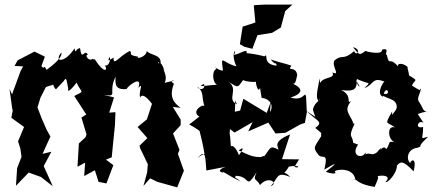

<svg xmlns="http://www.w3.org/2000/svg" viewBox="-20 -774 1881 830"><path d="M255 -423C269 -447 268 -422 275 -390C270 -378 279 -374 311 -417C333 -368 349 -384 301 -359L353 -279L332 -266L354 -193L350 -181L321 -154L315 -53L348 -71L344 -13L390 -38L406 12L440 19L470 -60L438 -84L463 -94L468 -145L477 -234L479 -289L452 -287L473 -353L428 -364C495 -354 444 -373 480 -443C476 -405 482 -385 528 -389C524 -395 600 -457 578 -394C605 -425 574 -367 588 -351C584 -352 594 -383 637 -325L615 -258L575 -225L617 -177L583 -144L586 -133L619 -64L616 -28L600 30L629 -3L660 12L746 36L775 -36L749 -109L756 -126L728 -197L761 -233V-257L727 -312L761 -308C732 -328 709 -356 732 -412C698 -432 772 -433 692 -416C700 -436 698 -446 684 -482C702 -440 675 -527 663 -497C672 -532 639 -522 674 -499C680 -540 627 -534 615 -554C611 -526 567 -517 577 -529C530 -537 554 -541 542 -554C492 -530 470 -485 471 -525C462 -521 437 -499 455 -529C460 -495 435 -482 430 -496C451 -468 431 -453 390 -517C407 -520 371 -513 383 -523C365 -501 343 -540 360 -537C345 -567 334 -505 326 -566C305 -563 308 -537 302 -565C262 -501 210 -503 245 -547C252 -527 208 -491 181 -472C166 -502 176 -468 159 -488L174 -529L129 -551L56 -513L43 -489L80 -487L69 -467L32 -366L21 -390L34 -296L37 -306L29 -265L84 -225L58 -163L68 -132L73 -96L54 -47L49 29L104 -28L157 -9L208 31L169 -56L202 -118L164 -109L198 -184L182 -212L159 -265L142 -310L155 -352L177 -395C186 -408 227 -396 230 -445C193 -453 209 -395 222 -388Z M1273 -85 1199 -86 1234 -193C1160 -162 1181 -143 1184 -127C1143 -149 1151 -132 1115 -89C1147 -113 1088 -89 1118 -96C1072 -89 1036 -115 1011 -124C1010 -120 1051 -157 1013 -103C999 -140 983 -147 978 -141C974 -222 971 -171 974 -216L994 -201L1072 -246L1053 -206L1140 -244L1171 -197L1214 -200L1276 -235L1298 -243L1307 -291C1306 -285 1306 -305 1303 -357C1296 -383 1297 -335 1236 -352C1294 -371 1291 -395 1236 -416C1258 -402 1258 -423 1265 -450C1258 -492 1218 -463 1240 -490C1199 -504 1211 -497 1150 -517C1179 -482 1170 -515 1176 -490C1108 -496 1145 -550 1122 -530C1120 -533 1048 -547 1046 -543C1052 -569 1016 -539 991 -537C1010 -568 972 -553 1002 -487C941 -502 933 -545 944 -469C920 -468 899 -498 916 -476C894 -469 899 -416 918 -408C873 -405 825 -395 862 -411C871 -384 836 -384 834 -399C864 -373 849 -361 864 -314C860 -329 803 -292 842 -270L798 -236C863 -201 862 -183 840 -225C841 -205 853 -178 864 -108C872 -110 856 -111 834 -90C872 -136 867 -89 872 -37C932 -48 889 -40 956 -53C893 -31 973 -19 932 -37C972 -18 951 -24 1021 11C972 -31 990 14 999 -14C1065 -13 1038 50 1090 -30C1070 11 1090 -4 1104 26C1140 -17 1186 18 1150 31C1185 -6 1173 -34 1235 -9C1200 -44 1203 -8 1229 -54C1286 -63 1271 -43 1253 -53ZM1150 -326 1158 -354 1133 -286 1032 -347 1018 -296 995 -291C1001 -360 987 -349 1005 -323C955 -345 1018 -389 964 -423C1019 -388 1003 -396 1041 -440C1002 -429 1056 -418 1085 -420C1100 -438 1073 -431 1096 -386C1110 -390 1100 -410 1111 -351C1155 -346 1162 -309 1147 -290ZM1077 -750 1084 -677 1064 -670 1029 -659 1017 -583 1036 -572 1071 -563 1093 -622 1156 -632 1194 -655 1213 -726 1244 -754H1122L1083 -752Z M1343 -269 1305 -294C1350 -250 1381 -248 1343 -221C1383 -188 1363 -204 1369 -186C1338 -136 1332 -137 1354 -108C1371 -80 1402 -124 1382 -41C1442 -76 1439 -71 1388 -31C1446 -13 1427 -34 1427 -34C1441 -44 1509 -48 1516 2C1473 11 1507 4 1516 3C1520 -1 1526 23 1600 34C1598 33 1625 -14 1610 -12C1639 -19 1672 -13 1647 12C1652 21 1695 -21 1696 -58C1709 -74 1720 -85 1768 -33C1783 -92 1758 -86 1753 -69C1733 -89 1744 -131 1784 -135C1823 -152 1765 -122 1831 -183C1791 -172 1810 -172 1809 -225C1771 -215 1788 -259 1811 -243L1786 -281C1845 -304 1834 -275 1810 -300C1786 -354 1778 -326 1800 -388C1783 -397 1822 -365 1761 -404C1773 -436 1800 -417 1725 -462C1762 -422 1745 -457 1741 -486C1713 -508 1685 -497 1710 -476C1659 -541 1666 -479 1652 -537C1639 -537 1669 -570 1631 -559C1636 -535 1564 -550 1560 -554C1532 -533 1534 -536 1506 -570C1545 -561 1521 -527 1511 -553C1462 -510 1462 -542 1426 -513C1411 -489 1455 -444 1417 -461C1433 -429 1366 -448 1360 -403C1365 -407 1365 -398 1362 -435C1352 -380 1340 -345 1364 -332C1355 -390 1359 -319 1375 -349C1336 -331 1330 -298 1334 -295ZM1675 -269V-292C1641 -230 1650 -251 1688 -223C1649 -236 1657 -160 1693 -158C1651 -166 1672 -160 1650 -129C1635 -155 1615 -103 1629 -135C1610 -122 1615 -112 1590 -107C1546 -119 1565 -87 1560 -115C1546 -84 1494 -101 1528 -149C1507 -155 1489 -169 1507 -147C1507 -200 1480 -168 1513 -240C1471 -240 1460 -241 1493 -226L1507 -243C1492 -282 1464 -296 1498 -337C1473 -321 1508 -359 1455 -385C1528 -374 1517 -403 1524 -419C1553 -373 1509 -421 1524 -432C1581 -406 1585 -424 1555 -393C1600 -409 1586 -446 1650 -418C1649 -446 1599 -367 1636 -356C1647 -422 1682 -348 1628 -373C1635 -343 1699 -355 1695 -308C1686 -278 1640 -262 1685 -234Z"/></svg>

Font: Asimov Aggro
Style: Condensed
Weight: 500
Designer: Google
Version: Version 2.000980; 2014